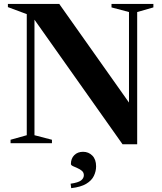

<svg xmlns="http://www.w3.org/2000/svg" viewBox="-20 -725 820 972"><path d="M115.5 -40.5V-653.5L20 -689V-705H280L661.5 -165.5L633 -108V-664L544.5 -687.5V-705H756.5V-687.5L674.5 -664V5.5H600.5L139.5 -646.5L154.5 -660.5V-40.5L243 -17.5V0H33.5V-17.5ZM337.5 205Q376 199.5 390.2 188.5Q404.5 177.5 404.5 162Q404.5 148.5 394.8 140Q385 131.5 371.8 126Q358.5 120.5 348.8 115.8Q339 111 339 105Q339 77.5 356 60.5Q373 43.5 400.5 43.5Q428.5 43.5 447.5 62.8Q466.5 82 466.5 117Q466.5 142 455.2 165.5Q444 189 416.5 205.5Q389 222 340.5 227.5Z"/></svg>

Font: Newsreader 60pt SemiBold
Style: Regular
Weight: 600
Designer: Hugues Gentile
Foundry: Production Type
Version: Version 1.003